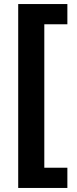

<svg xmlns="http://www.w3.org/2000/svg" viewBox="-20 -782 383 949"><path d="M70 -762H313V-662H199V47H313V147H70Z"/></svg>

Font: Post Grotesk Bold
Style: Bold
Weight: 700
Version: Version 1.0